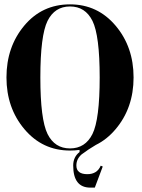

<svg xmlns="http://www.w3.org/2000/svg" viewBox="-20 -689 655 885"><path d="M199.2 -592.8Q166 -525.4 166 -332Q166 -138.7 199.2 -71.3Q232.4 -4.9 302.7 -4.9Q373 -4.9 406.2 -71.3Q439.5 -138.7 439.5 -332Q439.5 -525.4 406.2 -592.8Q373 -659.2 302.7 -659.2Q232.4 -659.2 199.2 -592.8ZM302.7 -668.9Q429.7 -668.9 512.7 -570.8Q595.7 -472.7 595.7 -332Q595.7 -191.4 512.7 -93.3Q472.7 -45.9 421.9 -21Q387.7 -1 356.4 22.5Q332 43.9 332 73.7Q332 113.8 382.8 113.8Q427.7 113.8 444.3 74.7L453.6 78.6L417 175.8H395.5Q317.4 175.3 317.4 73.7Q317.4 34.7 346.7 11.7V2Q325.2 4.9 302.7 4.9Q175.8 4.9 92.8 -93.3Q9.8 -191.4 9.8 -332Q9.8 -472.7 91.8 -570.8Q173.8 -668.9 302.7 -668.9Z"/></svg>

Font: spinwerad
Style: Bold
Weight: 700
Width: 7
Version: Version 0.3